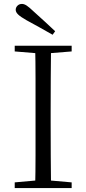

<svg xmlns="http://www.w3.org/2000/svg" viewBox="-20 -958 440 978"><path d="M261 -799 248 -781Q215 -800 181.5 -818.5Q148 -837 115 -855Q85 -872 72.5 -884Q60 -896 60 -908Q60 -920 69 -929Q78 -938 92 -938Q103 -938 116 -929.5Q129 -921 152 -899Q178 -876 205.5 -850.5Q233 -825 261 -799ZM55 0V-29L189 -41H209L345 -29V0ZM159 0Q161 -83 161 -166.5Q161 -250 161 -335V-390Q161 -475 161 -559Q161 -643 159 -725H240Q239 -643 238.5 -559Q238 -475 238 -390V-335Q238 -250 238.5 -166.5Q239 -83 240 0ZM55 -696V-725H345V-696L209 -685H189Z"/></svg>

Font: Noto Serif KR ExtraLight Light
Style: Regular
Weight: 300
Version: Version 2.003-H1;hotconv 1.1.1;makeotfexe 2.6.0